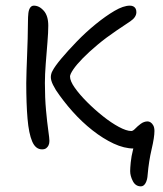

<svg xmlns="http://www.w3.org/2000/svg" viewBox="-20 -519 577 680"><path d="M479 141Q460 141 450.5 122.5Q441 104 441 87Q441 77 443 56Q445 35 451.5 9.5Q458 -16 472 -37L491 -20Q485 -11 479 -5Q473 1 467 4Q461 7 454 7Q420 7 382.5 -10.5Q345 -28 307.5 -57.5Q270 -87 237 -124Q204 -161 178 -200Q172 -210 168 -218Q164 -226 162 -233Q160 -240 160 -246Q160 -251 161.5 -257Q163 -263 166 -268Q174 -284 197.5 -312Q221 -340 252.5 -372.5Q284 -405 319 -433.5Q354 -462 385.5 -480.5Q417 -499 440 -499Q447 -499 452 -496.5Q457 -494 460 -489Q463 -484 463 -476Q463 -458 441.5 -443.5Q420 -429 393 -411Q356 -386 325.5 -360.5Q295 -335 273 -312.5Q251 -290 239.5 -273Q228 -256 228 -248Q228 -232 245 -208Q262 -184 288.5 -157.5Q315 -131 344.5 -107.5Q374 -84 401 -69.5Q428 -55 445 -55Q451 -55 459 -63.5Q467 -72 478.5 -80.5Q490 -89 503 -89Q508 -89 513.5 -85.5Q519 -82 523 -74.5Q527 -67 527 -55Q527 -33 517 9.5Q507 52 503 99Q502 118 495.5 129.5Q489 141 479 141ZM129 10Q106 10 94 -18Q82 -46 77.5 -98.5Q73 -151 73 -225Q73 -245 74 -270Q75 -295 76 -323.5Q77 -352 78 -382Q79 -412 79 -441Q79 -460 80.5 -472.5Q82 -485 87 -492Q92 -499 100 -499Q119 -499 135 -481Q151 -463 151 -428Q151 -405 148 -368.5Q145 -332 142 -293.5Q139 -255 139 -225Q139 -172 143 -128.5Q147 -85 151 -57Q155 -29 155 -20Q155 -11 152 -4.5Q149 2 143.5 6Q138 10 129 10Z"/></svg>

Font: Shantell Sans Light
Style: Regular
Weight: 300
Designer: Stephen Nixon, Anya Danilova, Shantell Martin
Foundry: Arrow Type
Version: Version 1.011;[c5ecc13dd]